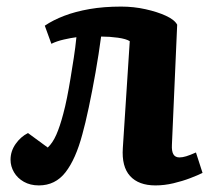

<svg xmlns="http://www.w3.org/2000/svg" viewBox="-20 -549 641 583"><path d="M116 -471Q141 -488 175 -501Q209 -514 252 -521.5Q295 -529 348 -529Q386 -529 422 -521Q458 -513 484 -501Q510 -489 518 -474L502 -109Q501 -90 506.5 -80.5Q512 -71 525 -71Q534 -71 545.5 -74.5Q557 -78 575 -86L595 -24Q581 -17 557.5 -8Q534 1 506.5 7.5Q479 14 452 14Q401 14 375 -14.5Q349 -43 353 -100L374 -424Q363 -431 338 -434.5Q313 -438 287 -438Q280 -385 270 -328.5Q260 -272 249.5 -222.5Q239 -173 230 -141Q210 -66 179 -26Q148 14 98 14Q72 14 52.5 3Q33 -8 22.5 -26Q12 -44 12 -64Q12 -90 27.5 -112Q43 -134 65 -145L125 -101Q140 -115 151 -140Q162 -165 172 -203Q178 -225 183.5 -252.5Q189 -280 194 -310.5Q199 -341 204 -373Q209 -405 212 -436Q196 -434 174 -429Q152 -424 136 -416Z"/></svg>

Font: Literata 18pt
Style: Bold Italic
Weight: 700
Italic angle: -2°
Designer: Latin by Veronika Burian and Jose Scaglione. Greek by Irene Vlachou. Cyrillic by Vera Evstafieva
Foundry: TypeTogether
Version: Version 3.103;gftools[0.9.29]